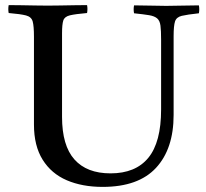

<svg xmlns="http://www.w3.org/2000/svg" viewBox="-20 -721 807 752"><path d="M14 -701Q34 -701 62.5 -700.5Q91 -700 119.5 -699.5Q148 -699 167 -699Q186 -699 214.5 -699.5Q243 -700 272 -700.5Q301 -701 321 -701Q324 -686 321 -670Q275 -666 254 -661Q233 -656 228 -641Q223 -626 223 -590V-263Q223 -151 271.5 -96.5Q320 -42 413 -42Q511 -42 561 -103Q611 -164 611 -292V-566Q611 -601 608.5 -620.5Q606 -640 595.5 -649Q585 -658 564 -661.5Q543 -665 505 -669Q502 -684 505 -700Q532 -700 570 -699Q608 -698 631 -698Q656 -698 693.5 -699Q731 -700 759 -700Q762 -685 759 -669Q713 -664 692 -659Q671 -654 665.5 -637Q660 -620 660 -579V-271Q660 -138 591 -63.5Q522 11 382 11Q302 11 241.5 -15Q181 -41 147 -95.5Q113 -150 113 -233V-577Q113 -619 108 -637Q103 -655 82 -660.5Q61 -666 14 -670Q11 -685 14 -701Z"/></svg>

Font: Tiro Devanagari Hindi
Style: Regular
Weight: 400
Designer: Devanagari: John Hudson & Fiona Ross. Latin: John Hudson.
Foundry: Tiro Typeworks Ltd.
Version: Version 1.52